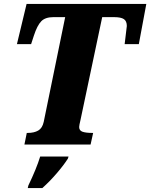

<svg xmlns="http://www.w3.org/2000/svg" viewBox="-20 -734 763 975"><path d="M116 -59H121Q153 -59 174 -71Q195 -83 202 -115L311 -647H251Q210 -647 189.5 -626Q169 -605 152 -553L138 -510H66L115 -714H723L685 -510H613Q624 -598 624 -602Q624 -627 609 -637Q594 -647 559 -647H499L389 -126Q382 -97 382 -89Q382 -71 399 -65Q416 -59 449 -59H453L440 0H104ZM124 208Q165 123 184 61H328L325 71Q305 103 269 145Q233 187 195 221H121Z"/></svg>

Font: Noto Serif NarrowBlack
Style: Italic
Weight: 900
Width: 4
Italic angle: -12°
Designer: Monotype Design Team
Foundry: Monotype Imaging Inc.
Version: Version 1.001